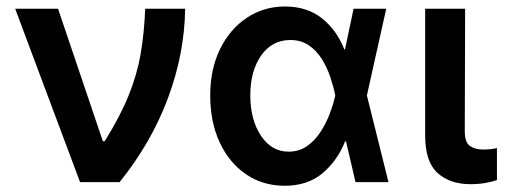

<svg xmlns="http://www.w3.org/2000/svg" viewBox="-20 -573 1588 604"><path d="M356.2 0H231.9L27.7 -545.5H162.6L303.6 -128.6H309.3Q358.7 -208.1 384.9 -273.3Q411.2 -338.4 422.4 -403.1Q433.6 -467.7 436.8 -545.5H562.5Q560.4 -403.8 508.2 -263.8Q456 -123.9 356.2 0Z M875 11.4H873.6Q805 10.7 752.7 -25.6Q700.3 -61.8 670.8 -125.7Q641.3 -189.6 641.3 -272.7Q641.3 -355.5 672.2 -418.5Q703.1 -481.5 756.4 -517Q809.7 -552.6 876.8 -552.6Q946 -552.6 992.7 -515.4Q1039.4 -478.3 1063.2 -417.6H1065.3L1092.3 -545.5H1195L1134.2 -272.7L1202.1 0H1098.4L1068.5 -128.6H1065.7Q1041.9 -68.2 995 -28.4Q948.2 11.4 875 11.4ZM888.1 -95.9Q920.5 -95.9 945.3 -113.1Q970.2 -130.3 987.9 -157.5Q1005.7 -184.7 1017.2 -215Q1028.8 -245.4 1034.4 -271.3L1034.8 -272.7L1034.4 -274.1Q1029.1 -300.8 1019 -330.8Q1008.9 -360.8 992.4 -387.3Q975.9 -413.7 951.5 -430.4Q927.2 -447.1 893.5 -447.1Q835.6 -447.1 801.5 -398.3Q767.4 -349.4 767.4 -273.1Q767.4 -196.4 800.8 -146.1Q834.2 -95.9 888.1 -95.9Z M1459.9 6.4Q1395.6 6.4 1356.5 -28.8Q1317.5 -63.9 1317.5 -147V-545.5H1443.2L1442.1 -158.7Q1442.5 -124.3 1458.8 -113.5Q1475.1 -102.6 1501.1 -102.6Q1514.2 -102.6 1525.2 -104Q1536.2 -105.5 1543.3 -106.9V-6.4Q1527.3 -1.1 1506.2 2.7Q1485.1 6.4 1459.9 6.4Z"/></svg>

Font: Linik Sans SemiBold
Style: Regular
Weight: 600
Designer: Rasmus Andersson (font), Cristiano Sobral (main changes)
Foundry: rsms
Version: Version 3.018;June 1, 2022;FontCreator 14.0.0.2814 64-bit; t